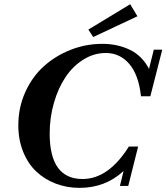

<svg xmlns="http://www.w3.org/2000/svg" viewBox="-20 -889 798 921"><path d="M427.2 -711.4 403.8 -747.1 604.5 -868.7 639.2 -811ZM361.8 12.2Q300.8 12.2 247.6 -8.1Q194.3 -28.3 154.3 -65.9Q114.3 -103.5 91.1 -160.9Q67.9 -218.3 67.9 -288.1Q67.9 -373 101.1 -446.8Q134.3 -520.5 189.9 -570.8Q245.6 -621.1 318.6 -649.9Q391.6 -678.7 470.7 -678.7Q543.5 -678.7 602.5 -650.4Q661.6 -622.1 694.8 -558.6L717.8 -650.9H758.3L701.2 -427.2H656.2Q645.5 -528.8 600.6 -581.8Q555.7 -634.8 487.3 -634.8Q430.7 -634.8 380.1 -603.3Q329.6 -571.8 294.4 -519.3Q259.3 -466.8 238.8 -396Q218.3 -325.2 218.3 -248.5Q218.3 -30.3 376 -30.3Q500.5 -30.3 598.1 -186H642.6L595.2 2.9H555.2L572.8 -68.8Q485.4 12.2 361.8 12.2Z"/></svg>

Font: Elstob 8pt
Style: Bold Italic
Weight: 700
Italic angle: -20°
Designer: Peter S. Baker
Version: Version 1.015